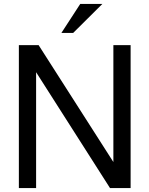

<svg xmlns="http://www.w3.org/2000/svg" viewBox="-20 -959 762 979"><path d="M646 -729V0H541L164.1 -590.8V0H76.2V-729H176.8L558.1 -132.8V-729ZM389.2 -939H502L353 -791H293Z"/></svg>

Font: SolaimanLipi
Style: Normal
Weight: 400
Designer: Solaiman Karim
Foundry: Al Mamun Sumon
Version: Version 2.000